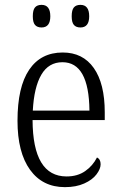

<svg xmlns="http://www.w3.org/2000/svg" viewBox="-20 -760 498 790"><path d="M52 -263Q52 -402 100 -473Q148 -544 238 -544Q321 -544 366 -480Q411 -416 411 -298V-266H114Q115 -34 254 -34Q299 -34 330.5 -56Q362 -78 379 -112Q394 -105 394 -84Q394 -65 377 -42.5Q360 -20 326.5 -5Q293 10 247 10Q155 10 103.5 -61.5Q52 -133 52 -263ZM348 -305Q346 -504 237 -504Q180 -504 150 -452.5Q120 -401 115 -305ZM115 -693Q115 -719 124 -729.5Q133 -740 151 -740Q187 -740 187 -693Q187 -647 151 -647Q133 -647 124 -657.5Q115 -668 115 -693ZM275 -693Q275 -719 284 -729.5Q293 -740 311 -740Q347 -740 347 -693Q347 -647 311 -647Q293 -647 284 -657.5Q275 -668 275 -693Z"/></svg>

Font: Noto Serif NarrowLight
Style: Regular
Weight: 300
Width: 4
Designer: Monotype Design Team
Foundry: Monotype Imaging Inc.
Version: Version 1.001